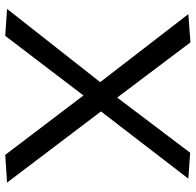

<svg xmlns="http://www.w3.org/2000/svg" viewBox="-27 -717 748 734"><g transform="rotate(90 347.0 -350.0)"><path d="M14 -3 294 -359 34 -696 142 -704 353 -424 564 -703 663 -696 406 -362 678 -3 572 4 345 -295 117 4Z"/></g></svg>

Font: Georama SemiExpanded
Style: Regular
Weight: 400
Width: 6
Designer: Jean-Baptiste Levee
Foundry: Production Type
Version: Version 1.001